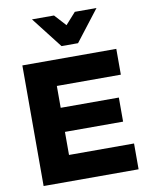

<svg xmlns="http://www.w3.org/2000/svg" viewBox="-101 -1025 867 1099"><g transform="rotate(-10 333.0 -475.5)"><path d="M236 -284H574V-424H236V-551H608V-701H62V0H614V-150H236ZM411 -951 351 -884 290 -951H162L302 -771H398L537 -951Z"/></g></svg>

Font: Geom ExtraBold
Style: Bold
Weight: 800
Version: Version 1.102